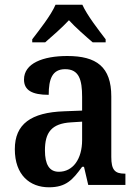

<svg xmlns="http://www.w3.org/2000/svg" viewBox="-20 -786 587 816"><path d="M117 -619V-606H172C201 -631 244 -669 273 -700C300 -670 346 -630 374 -606H429V-619C400 -657 350 -721 330 -766H216C197 -721 146 -657 117 -619ZM188 10C261 10 289 -22 329 -77H337L355 0H513V-48H510C468 -48 453 -64 453 -119V-376C453 -502 390 -548 266 -548C163 -548 82 -517 82 -448C82 -402 117 -383 187 -383C187 -450 202 -492 257 -492C316 -492 329 -447 329 -374V-316L252 -313C112 -308 43 -259 43 -152C43 -42 107 10 188 10ZM230 -56C189 -56 171 -88 171 -147C171 -222 198 -261 282 -266L329 -269V-191C329 -110 290 -56 230 -56Z"/></svg>

Font: Noto Serif Devanagari SemiCondensed SemiBold
Style: Regular
Weight: 600
Width: 4
Designer: Universal Thirst, Indian Type Foundry and the Monotype Design Team
Foundry: Monotype Imaging Inc.
Version: Version 2.004